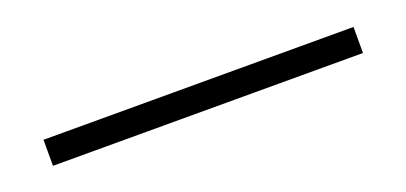

<svg xmlns="http://www.w3.org/2000/svg" viewBox="-15 -46 616 291"><g transform="rotate(-20 293.0 100.0)"><path d="M543 79.1V121.1H43V79.1Z"/></g></svg>

Font: BabelStone Tangut Wenhai
Style: Regular
Weight: 400
Designer: Andrew West
Foundry: BabelStone
Version: Version 1.002 May 21, 2016